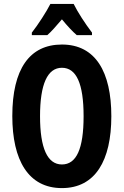

<svg xmlns="http://www.w3.org/2000/svg" viewBox="-20 -953 633 983"><path d="M357 -933H238C219 -895 174 -825 143 -786V-773H222C242 -790 268 -820 297 -854C325 -820 350 -793 373 -773H451V-786C414 -835 379 -889 357 -933ZM550 -358C550 -585 469 -725 297 -725C131 -725 43 -599 43 -359C43 -133 125 10 297 10C468 10 550 -131 550 -358ZM185 -358C185 -522 223 -606 297 -606C371 -606 408 -525 408 -358C408 -190 371 -111 297 -111C223 -111 185 -194 185 -358Z"/></svg>

Font: Noto Sans Armenian ExtraCondensed
Style: Regular
Weight: 400
Width: 2
Designer: Monotype Design Team
Foundry: Monotype Imaging Inc.
Version: Version 2.008